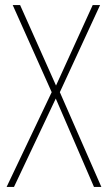

<svg xmlns="http://www.w3.org/2000/svg" viewBox="-20 -827 424 754"><path d="M378 -93H349L199 -440L35 -93H6L183 -465L30 -807H59L200 -491L344 -807H373L215 -465Z"/></svg>

Font: Noto Sans Telugu UI Condensed Thin
Style: Regular
Weight: 100
Width: 3
Designer: Jelle Bosma - Monotype Design Team
Foundry: Monotype Imaging Inc.
Version: Version 2.005; ttfautohint (v1.8.4.7-5d5b)